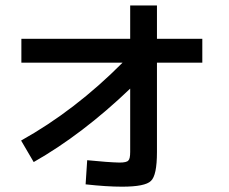

<svg xmlns="http://www.w3.org/2000/svg" viewBox="-20 -664 852 715"><path d="M59.6 -519.5H464.8V-643.6H564.5V-519.5H733.4V-430.7H564.5V-97.7Q564.5 -10.7 542 9.8Q520.5 31.2 434.6 31.2Q377 31.2 298.8 22.5L304.7 -67.4Q382.8 -59.6 424.8 -58.6Q452.1 -58.6 458 -66.4Q464.8 -72.3 464.8 -98.6V-334Q286.1 -163.1 105.5 -60.5L58.6 -140.6Q259.8 -252.9 436.5 -430.7H59.6Z"/></svg>

Font: RobotoJAA
Style: Medium
Weight: 500
Version: Version 2.05; 2016-11-05